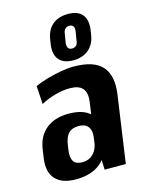

<svg xmlns="http://www.w3.org/2000/svg" viewBox="-123 -894 760 981"><g transform="rotate(-15 257.5 -403.5)"><path d="M302 -192 325 -356Q331 -403 311 -425.5Q291 -448 243 -448Q207 -448 165.5 -436.5Q124 -425 90 -406L84 -502Q116 -517 152 -527Q188 -537 224 -543.5Q260 -550 291 -550Q398 -550 441.5 -501.5Q485 -453 472 -356L421 0H309ZM156 10Q82 10 48 -27.5Q14 -65 23 -134L30 -181Q39 -249 84.5 -286.5Q130 -324 204 -324Q282 -324 319.5 -287.5Q357 -251 348 -182L341 -135Q331 -65 283 -27.5Q235 10 156 10ZM211 -66Q244 -66 266.5 -88Q289 -110 294 -145L298 -173Q303 -210 287.5 -230Q272 -250 238 -250Q203 -250 184.5 -231Q166 -212 160 -171L156 -144Q151 -104 163.5 -85Q176 -66 211 -66ZM300 -581Q249 -581 225.5 -608.5Q202 -636 208 -686L212 -712Q219 -763 250.5 -790Q282 -817 333 -817Q384 -817 407.5 -790Q431 -763 425 -712L421 -686Q414 -636 382 -608.5Q350 -581 300 -581ZM309 -641Q323 -641 331.5 -649.5Q340 -658 341 -675L349 -723Q351 -740 344.5 -748.5Q338 -757 324 -757Q311 -757 302.5 -748.5Q294 -740 292 -723L284 -675Q283 -658 289 -649.5Q295 -641 309 -641Z"/></g></svg>

Font: Pathway Extreme Condensed
Style: Bold Italic
Weight: 700
Width: 3
Italic angle: -8°
Version: Version 1.001;gftools[0.9.26]